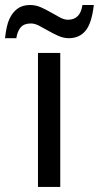

<svg xmlns="http://www.w3.org/2000/svg" viewBox="-55 -737 390 757"><path d="M94.7 0V-528.3H182.6V0ZM216.3 -586.4Q195.8 -586.4 175.3 -595.5Q154.8 -604.5 135.7 -615.5Q116.7 -626.5 99.4 -635.5Q82 -644.5 66.9 -644.5Q40 -644.5 26.9 -629.4Q13.7 -614.3 9.3 -586.4H-35.2Q-29.8 -636.2 -18.1 -661.9Q-6.3 -687.5 13.4 -702.4Q33.2 -717.3 64 -717.3Q85.4 -717.3 106 -708.3Q126.5 -699.2 145.5 -688.2Q164.6 -677.2 181.4 -668.2Q198.2 -659.2 212.9 -659.2Q261.7 -659.2 270 -717.3H314.9Q306.6 -645 282.2 -615.7Q257.8 -586.4 216.3 -586.4Z"/></svg>

Font: Liberation Sans
Style: Regular
Weight: 400
Designer: Steve Matteson
Foundry: Ascender Corporation
Version: Version 2.00.1